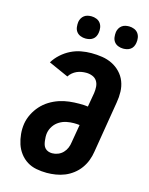

<svg xmlns="http://www.w3.org/2000/svg" viewBox="-139 -1039 877 1133"><g transform="rotate(15 300.0 -472.5)"><path d="M259 8Q227 8 195.5 2Q164 -4 138.5 -20Q113 -36 94.5 -60.5Q76 -85 66.5 -114Q57 -143 54 -175Q51 -207 56 -239Q61 -269 75.5 -298Q90 -327 111.5 -351Q133 -375 160.5 -392Q188 -409 218 -419Q248 -429 278.5 -432.5Q309 -436 339 -436Q353 -436 366.5 -435.5Q380 -435 393 -433L408 -519Q411 -539 409.5 -559Q408 -579 398 -594Q388 -609 370 -616Q352 -623 332 -623Q318 -623 303.5 -620.5Q289 -618 275.5 -612Q262 -606 250 -596Q238 -586 230 -573L109 -627Q126 -655 151.5 -678Q177 -701 207 -716Q237 -731 269 -737Q301 -743 332 -743Q366 -743 398.5 -738Q431 -733 459.5 -719Q488 -705 510 -682Q532 -659 543.5 -629.5Q555 -600 556 -567Q557 -534 551 -500L499 -185Q495 -158 485 -131.5Q475 -105 458 -81.5Q441 -58 417.5 -40Q394 -22 368 -11.5Q342 -1 314 3.5Q286 8 259 8ZM260 -112Q278 -112 295.5 -119Q313 -126 326 -139.5Q339 -153 346 -170Q353 -187 355 -204L374 -315Q366 -316 357 -316.5Q348 -317 339 -317Q317 -317 294.5 -312.5Q272 -308 251.5 -295.5Q231 -283 217.5 -263Q204 -243 200 -220Q198 -208 198.5 -195.5Q199 -183 200.5 -171Q202 -159 205.5 -148Q209 -137 217 -128.5Q225 -120 236.5 -116Q248 -112 260 -112ZM505 -817Q489 -817 474 -823Q459 -829 450 -841Q441 -853 439 -869Q437 -885 439 -901Q441 -913 447 -923.5Q453 -934 462.5 -941Q472 -948 483.5 -950.5Q495 -953 506 -953Q522 -953 537 -947Q552 -941 561 -929Q570 -917 572.5 -901Q575 -885 572 -869Q570 -857 564.5 -846.5Q559 -836 549 -829Q539 -822 527.5 -819.5Q516 -817 505 -817ZM275 -817Q259 -817 244 -823Q229 -829 220 -841Q211 -853 209 -869Q207 -885 209 -901Q211 -913 217 -923.5Q223 -934 232.5 -941Q242 -948 253.5 -950.5Q265 -953 276 -953Q292 -953 307 -947Q322 -941 331 -929Q340 -917 342.5 -901Q345 -885 342 -869Q340 -857 334.5 -846.5Q329 -836 319 -829Q309 -822 297.5 -819.5Q286 -817 275 -817Z"/></g></svg>

Font: Iosevka Etoile Heavy
Style: Italic
Weight: 900
Italic angle: -9°
Designer: Belleve Invis
Foundry: Belleve Invis
Version: Version 22.1.2; ttfautohint (v1.8.4)